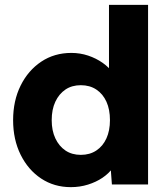

<svg xmlns="http://www.w3.org/2000/svg" viewBox="-20 -760 694 791"><path d="M34 -265Q34 -345 65 -407.5Q96 -470 150 -506Q204 -542 274 -542Q310 -542 343 -531Q376 -520 403 -501Q430 -482 447 -457.5Q464 -433 467 -407L429 -398V-740H590V0H441L432 -121L464 -116Q461 -91 444.5 -68Q428 -45 402 -27.5Q376 -10 342.5 0.5Q309 11 272 11Q203 11 149.5 -24.5Q96 -60 65 -122.5Q34 -185 34 -265ZM433 -265Q433 -309 418.5 -341Q404 -373 377 -391Q350 -409 313 -409Q276 -409 249.5 -391Q223 -373 208 -341Q193 -309 193 -265Q193 -222 208 -190Q223 -158 249.5 -140Q276 -122 313 -122Q350 -122 377 -140Q404 -158 418.5 -190Q433 -222 433 -265Z"/></svg>

Font: Mach
Style: Bold
Weight: 700
Version: Version 1.002